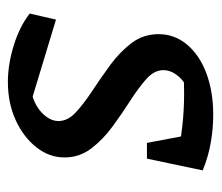

<svg xmlns="http://www.w3.org/2000/svg" viewBox="-56 -484 548 475"><g transform="rotate(90 217.5 -246.0)"><path d="M13 -46 28 -111 236 -48 204 -50Q224 -53 241 -63Q258 -73 268.5 -87.5Q279 -102 279 -117Q279 -140 257.5 -160Q236 -180 204 -201Q172 -222 140 -245.5Q108 -269 86 -298Q64 -327 64 -365Q64 -405 90.5 -436Q117 -467 162 -483.5Q207 -500 263 -500Q297 -500 332 -494Q367 -488 401 -474L371 -410Q332 -419 292 -423.5Q252 -428 210 -428Q192 -428 174.5 -427.5Q157 -427 139 -425L192 -433Q175 -424 164 -408.5Q153 -393 153 -377Q153 -354 175 -334.5Q197 -315 229 -294.5Q261 -274 293 -250.5Q325 -227 347 -198Q369 -169 369 -132Q369 -94 343.5 -62Q318 -30 276 -11Q234 8 182 8Q139 8 92 -6.5Q45 -21 13 -46ZM333 -336 307 -474H401L372 -336Z"/></g></svg>

Font: Piazzolla Thin SemiBold
Style: Italic
Weight: 600
Italic angle: -11.3°
Version: Version 2.005